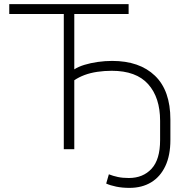

<svg xmlns="http://www.w3.org/2000/svg" viewBox="-20 -725 910 933"><path d="M609 188Q574 188 545 182Q516 176 496 167L509 122Q529 130 552.5 135Q576 140 606 140Q675 140 716.5 95Q758 50 758 -44V-138Q758 -251 700 -316Q642 -381 523 -381Q487 -381 453 -376Q419 -371 391 -360.5Q363 -350 341 -335V0H290V-657H25V-705H605V-657H341V-388Q361 -401 390.5 -410Q420 -419 455 -424Q490 -429 525 -429Q658 -429 733 -357Q808 -285 808 -144V-45Q808 30 783.5 82Q759 134 714.5 161Q670 188 609 188Z"/></svg>

Font: Nunito Sans 7pt ExtraLight
Style: Regular
Weight: 250
Designer: Vernon Adams
Foundry: Vernon Adams
Version: Version 3.101;gftools[0.9.27]